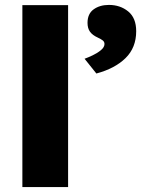

<svg xmlns="http://www.w3.org/2000/svg" viewBox="-20 -761 574 781"><path d="M71 0V-740H257V0ZM372 -462 324 -522Q338 -527 357 -536Q376 -545 390.5 -557Q405 -569 405 -582Q405 -591 398 -596.5Q391 -602 378 -608Q356 -618 346 -632Q336 -646 336 -668Q336 -705 361 -723Q386 -741 423 -741Q469 -741 501.5 -714.5Q534 -688 534 -634Q534 -567 490.5 -524.5Q447 -482 372 -462Z"/></svg>

Font: Lexend ExtraBold
Style: Regular
Weight: 800
Designer: Bonnie Shaver-Troup, Thomas Jockin
Foundry: Lexend
Version: Version 1.007; ttfautohint (v1.8.3)